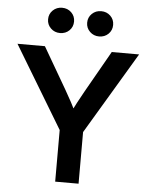

<svg xmlns="http://www.w3.org/2000/svg" viewBox="-61 -993 806 1042"><g transform="rotate(5 341.5 -471.5)"><path d="M279.3 0V-281.2L10.3 -727.5H159.7L290.5 -502.4Q309.6 -469.7 326.7 -437.5Q343.8 -405.3 361.3 -369.6H326.7Q343.3 -405.3 360.4 -437.5Q377.4 -469.7 396 -502.4L523.9 -727.5H672.9L406.7 -281.2V0ZM447.8 -805.7Q418 -805.7 397.5 -825.7Q377 -845.7 377 -874.5Q377 -903.8 397.5 -923.6Q418 -943.4 447.8 -943.4Q478 -943.4 498.3 -923.6Q518.6 -903.8 518.6 -874.5Q518.6 -845.2 498.3 -825.4Q478 -805.7 447.8 -805.7ZM234.9 -805.7Q205.1 -805.7 184.6 -825.7Q164.1 -845.7 164.1 -874.5Q164.1 -903.8 184.6 -923.6Q205.1 -943.4 234.9 -943.4Q265.1 -943.4 285.4 -923.6Q305.7 -903.8 305.7 -874.5Q305.7 -845.2 285.4 -825.4Q265.1 -805.7 234.9 -805.7Z"/></g></svg>

Font: Inter 28pt SemiBold
Style: Regular
Weight: 600
Designer: Rasmus Andersson
Foundry: rsms
Version: Version 4.001;git-66647c0bb